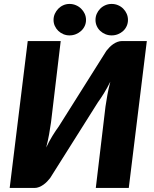

<svg xmlns="http://www.w3.org/2000/svg" viewBox="-20 -932 762 952"><path d="M708 -728.5 618.5 0H455L503 -403.5Q507 -431 512.5 -461.8Q518 -492.5 527 -527Q512 -496.5 495.8 -470.2Q479.5 -444 465 -424L228.5 -49Q222 -40.5 213.5 -31.8Q205 -23 195 -16Q185 -9 173.8 -4.5Q162.5 0 151 0H28L117.5 -728.5H281L233 -325.5Q229 -297.5 223.5 -266.2Q218 -235 209 -200.5Q223.5 -231.5 240 -258.2Q256.5 -285 271 -304.5L507.5 -680Q514 -688.5 522.5 -697.2Q531 -706 541 -713Q551 -720 562.2 -724.2Q573.5 -728.5 585 -728.5ZM406.5 -833Q406.5 -817 400 -803Q393.5 -789 382.2 -778.8Q371 -768.5 356.2 -762.5Q341.5 -756.5 324.5 -756.5Q308.5 -756.5 294.2 -762.5Q280 -768.5 269.2 -778.8Q258.5 -789 252 -803Q245.5 -817 245.5 -833Q245.5 -849.5 252 -863.8Q258.5 -878 269.2 -889Q280 -900 294.2 -906.2Q308.5 -912.5 324.5 -912.5Q341.5 -912.5 356.2 -906.2Q371 -900 382.2 -889Q393.5 -878 400 -863.8Q406.5 -849.5 406.5 -833ZM614.5 -833Q614.5 -817 608.2 -803Q602 -789 591 -778.8Q580 -768.5 565.2 -762.5Q550.5 -756.5 533.5 -756.5Q517 -756.5 502.5 -762.5Q488 -768.5 477 -778.8Q466 -789 459.8 -803Q453.5 -817 453.5 -833Q453.5 -849.5 459.8 -863.8Q466 -878 477 -889Q488 -900 502.5 -906.2Q517 -912.5 533.5 -912.5Q550.5 -912.5 565.2 -906.2Q580 -900 591 -889Q602 -878 608.2 -863.8Q614.5 -849.5 614.5 -833Z"/></svg>

Font: Lato ExtraBold
Style: Italic
Weight: 800
Italic angle: -7°
Designer: Lukasz Dziedzic with Adam Twardoch and Botio Nikoltchev
Foundry: tyPoland Lukasz Dziedzic
Version: Version 2.015; 2015-08-06; http://www.latofonts.com/